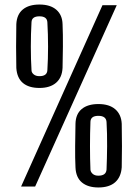

<svg xmlns="http://www.w3.org/2000/svg" viewBox="-20 -823 609 847"><path d="M154 -435Q107 -435 81 -457Q55 -479 52 -523Q51 -563 51 -617Q51 -671 52 -716Q54 -759 80.5 -781Q107 -803 154 -803Q202 -803 228.5 -780Q255 -757 256 -716Q258 -671 257.5 -617Q257 -563 256 -524Q254 -481 227.5 -458Q201 -435 154 -435ZM73 0 432 -800H495L135 0ZM154 -487Q188 -487 189 -514Q192 -561 192 -617Q192 -673 189 -724Q188 -751 154 -751Q120 -751 119 -725Q116 -673 116 -617Q116 -561 119 -513Q119 -503 128.5 -495Q138 -487 154 -487ZM414 4Q368 4 341.5 -18Q315 -40 313 -84Q311 -124 311.5 -178Q312 -232 313 -277Q314 -320 340.5 -342Q367 -364 414 -364Q462 -364 488.5 -341Q515 -318 517 -277Q518 -232 518 -178Q518 -124 517 -85Q514 -42 488 -19Q462 4 414 4ZM414 -48Q448 -48 450 -75Q452 -122 452.5 -178Q453 -234 450 -285Q448 -312 414 -312Q380 -312 379 -286Q377 -234 377 -178Q377 -122 379 -74Q380 -64 389 -56Q398 -48 414 -48Z"/></svg>

Font: Big Shoulders Text Medium
Style: Regular
Weight: 500
Designer: Patric King
Foundry: XO Type Co
Version: Version 1.000; ttfautohint (v1.8.2)